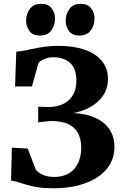

<svg xmlns="http://www.w3.org/2000/svg" viewBox="-20 -996 654 1026"><path d="M268 10Q204.5 10 162.2 1Q120 -8 91.2 -18Q62.5 -28 39 -31.5L43.5 -207L128 -202L171.5 -88.5Q183.5 -75 199 -66.5Q214.5 -58 232.8 -54.2Q251 -50.5 270 -50.5Q317 -50.5 349 -70.2Q381 -90 397.5 -125.2Q414 -160.5 414 -206.5Q414 -250 398.2 -282Q382.5 -314 346.5 -331.8Q310.5 -349.5 251 -349.5L184 -342.5V-426L240.5 -424Q268 -424 294.2 -431.5Q320.5 -439 341.8 -455.8Q363 -472.5 375.5 -499.5Q388 -526.5 388 -565Q388 -630.5 354.2 -660.2Q320.5 -690 262.5 -690Q238 -690 215.5 -680Q193 -670 185.5 -659L150.5 -534H60.5L67 -720Q88.5 -721.5 112.5 -726.2Q136.5 -731 164 -736.8Q191.5 -742.5 223 -746.8Q254.5 -751 290.5 -751Q374 -751 433.5 -730Q493 -709 525 -669.5Q557 -630 557 -573.5Q557 -532.5 540.2 -501Q523.5 -469.5 496 -447Q468.5 -424.5 436 -411Q403.5 -397.5 372 -392Q441 -388.5 490.2 -366Q539.5 -343.5 565.5 -304Q591.5 -264.5 591.5 -211Q591.5 -159 567.5 -117.8Q543.5 -76.5 499.8 -48.2Q456 -20 397 -5Q338 10 268 10ZM192 -806Q156 -806 137.8 -829.5Q119.5 -853 119.5 -884Q119.5 -921.5 139.8 -948.5Q160 -975.5 200.5 -975.5H201.5Q237.5 -975.5 255.8 -952Q274 -928.5 274 -898Q274 -860.5 253.8 -833.2Q233.5 -806 193 -806ZM403 -806Q367.5 -806 349.2 -829.5Q331 -853 331 -884Q331 -921.5 351.2 -948.5Q371.5 -975.5 412 -975.5H413Q449 -975.5 467 -952Q485 -928.5 485 -898Q485 -860.5 464.8 -833.2Q444.5 -806 404 -806Z"/></svg>

Font: Merriweather 28pt ExtraBold
Style: Regular
Weight: 800
Version: Version 2.100